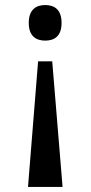

<svg xmlns="http://www.w3.org/2000/svg" viewBox="-20 -561 359 761"><path d="M159 -541C124 -541 94 -524 94 -470C94 -417 124 -400 159 -400C195 -400 224 -417 224 -470C224 -524 195 -541 159 -541ZM187 -318H131L91 180H228Z"/></svg>

Font: Noto Serif Armenian Condensed SemiBold
Style: Regular
Weight: 600
Width: 3
Designer: Monotype Design Team
Foundry: Monotype Imaging Inc.
Version: Version 2.008